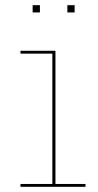

<svg xmlns="http://www.w3.org/2000/svg" viewBox="-20 -721 380 741"><path d="M310 -11V0H59V-11H182V-514H59V-525H194V-11ZM134 -701V-673H106V-701ZM268 -701V-673H240V-701Z"/></svg>

Font: Hepta Slab Thin
Style: Regular
Weight: 250
Designer: Michael LaGattuta
Foundry: Michael LaGattuta
Version: Version 1.100; ttfautohint (v1.8) -l 8 -r 50 -G 200 -x 14 -D